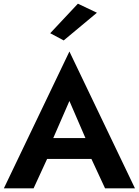

<svg xmlns="http://www.w3.org/2000/svg" viewBox="-20 -1020 751 1040"><path d="M173 -159H543L526 -272H190ZM356 -473 461 -230 459 -194 549 0H711L356 -741L1 0H162L254 -200L251 -232ZM505 -951 402 -1000 252 -840 325 -801Z"/></svg>

Font: Jost SemiBold
Style: Regular
Weight: 600
Version: Version 3.710